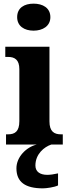

<svg xmlns="http://www.w3.org/2000/svg" viewBox="-20 -792 382 1052"><path d="M164 -624C214 -624 256 -649 256 -698C256 -749 214 -772 164 -772C113 -772 74 -749 74 -698C74 -649 113 -624 164 -624ZM13 0H181C124 14 70 68 70 130C70 206 119 240 215 240C234 240 278 234 298 224V158C275 163 256 166 239 166C201 166 174 150 174 115C174 52 222 13 261 0H324V-56H314C277 -56 251 -71 251 -127V-536H9V-480H25C60 -480 86 -465 86 -413V-128C86 -71 61 -56 24 -56H13Z"/></svg>

Font: Noto Serif Lao SemiCondensed ExtraBold
Style: Regular
Weight: 800
Width: 4
Designer: Monotype Design Team
Foundry: Monotype Imaging Inc.
Version: Version 2.003